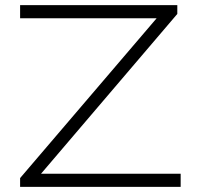

<svg xmlns="http://www.w3.org/2000/svg" viewBox="-20 -725 765 745"><path d="M58 0V-34L615 -686L624 -654H58V-705H668V-671L112 -19L103 -51H681V0Z"/></svg>

Font: Nunito Sans 7pt Expanded ExtraLight
Style: Regular
Weight: 250
Width: 7
Designer: Vernon Adams
Foundry: Vernon Adams
Version: Version 3.101;gftools[0.9.27]